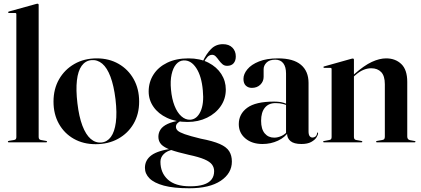

<svg xmlns="http://www.w3.org/2000/svg" viewBox="-20 -762 2254 1028"><path d="M187 -736V-28.5Q187 -21.5 190 -17.5Q193 -13.5 199 -12.5L226.5 -7.5Q229.5 -7 230.8 -6Q232 -5 232 -3.5Q232 -2 230.8 -1Q229.5 0 227.5 0H26Q24.5 0 23.2 -1Q22 -2 22 -3.5Q22 -5 23.5 -6.2Q25 -7.5 28.5 -8L55.5 -12.5Q62 -13.5 64.8 -17.5Q67.5 -21.5 67.5 -28V-686Q67.5 -689 66 -690.8Q64.5 -692.5 60.5 -692.5H28Q25.5 -692.5 24.5 -693.5Q23.5 -694.5 23.5 -696Q23.5 -698 24.8 -699Q26 -700 28 -700.5L170.5 -740Q175.5 -741.5 177.2 -741.8Q179 -742 181.5 -742Q184 -742 185.5 -740.2Q187 -738.5 187 -736Z M498 -449.5Q564 -449.5 615.2 -420Q666.5 -390.5 695.8 -338.2Q725 -286 725 -218Q725 -150.5 695 -99.2Q665 -48 612.5 -19Q560 10 492 10Q426 10 375.2 -18.8Q324.5 -47.5 295.5 -99Q266.5 -150.5 266.5 -218Q266.5 -285.5 296.2 -337.5Q326 -389.5 378.2 -419.5Q430.5 -449.5 498 -449.5ZM523 1Q554 -2 573.8 -29Q593.5 -56 600.2 -106.5Q607 -157 598.5 -230Q589.5 -303.5 571.5 -351.2Q553.5 -399 527.5 -421Q501.5 -443 469 -440Q437 -437 417.2 -409.5Q397.5 -382 391.8 -331.5Q386 -281 394.5 -209Q403 -137 421.2 -89Q439.5 -41 465.5 -18.5Q491.5 4 523 1Z M1055 -19.5Q997.5 -33.5 969.2 -43.5Q941 -53.5 931.5 -62.5Q922 -71.5 922 -83Q922 -94 930 -102.2Q938 -110.5 948.5 -114L949 -118Q904 -111 877.5 -98.5Q851 -86 839.5 -68.5Q828 -51 828 -29.5Q828 -5.5 843.2 11Q858.5 27.5 894 40.2Q929.5 53 991 67Q1045 78.5 1074.2 91Q1103.5 103.5 1115 119Q1126.5 134.5 1126.5 154.5Q1126.5 181.5 1112.2 199.5Q1098 217.5 1069.5 226.5Q1041 235.5 998 235.5Q918 235.5 878.5 199.2Q839 163 839 104Q839 80.5 856.8 62.8Q874.5 45 908.5 38.5L907.5 33Q826 43.5 791 69.2Q756 95 756 136.5Q756 168.5 780.5 193Q805 217.5 857.2 231.8Q909.5 246 993 246Q1102 246 1161.8 206Q1221.5 166 1221.5 103Q1221.5 70.5 1207.2 47.8Q1193 25 1156.8 9Q1120.5 -7 1055 -19.5ZM1061 -423.5 1069 -424.5Q1079.5 -445 1090.5 -456.8Q1101.5 -468.5 1116 -468.5Q1127 -468.5 1135.5 -459.5Q1144 -450.5 1152.2 -439Q1160.5 -427.5 1170.8 -418.5Q1181 -409.5 1196 -409.5Q1218.5 -409.5 1230.5 -423Q1242.5 -436.5 1242.5 -460Q1242.5 -488.5 1224.2 -507Q1206 -525.5 1173.5 -525.5Q1136 -525.5 1110.2 -499.8Q1084.5 -474 1065.5 -432.5ZM1189 -283Q1189 -328 1164.8 -365.8Q1140.5 -403.5 1095.8 -426.5Q1051 -449.5 989 -449.5Q923 -449.5 875.2 -426.2Q827.5 -403 801.8 -362.8Q776 -322.5 776 -272Q776 -227 801.8 -190Q827.5 -153 874.2 -131Q921 -109 984 -109Q1042 -109 1088.5 -131.8Q1135 -154.5 1162 -193.8Q1189 -233 1189 -283ZM963 -438.5Q1003 -440.5 1031.2 -397Q1059.5 -353.5 1066 -277.5Q1073 -206.5 1053.5 -164.8Q1034 -123 998.5 -121Q973 -120 951 -139.5Q929 -159 914.5 -195.8Q900 -232.5 895.5 -282.5Q891 -329 898.8 -363.8Q906.5 -398.5 923.2 -418Q940 -437.5 963 -438.5Z M1517 -46.5V-51L1511.5 -46V-368Q1511.5 -404 1496.8 -423.2Q1482 -442.5 1454 -442.5Q1422.5 -442.5 1407 -426.8Q1391.5 -411 1391.5 -391.5V-350.5Q1391.5 -326 1374 -308.8Q1356.5 -291.5 1328.5 -291.5Q1309 -291.5 1296.2 -303.5Q1283.5 -315.5 1283.5 -339.5Q1283.5 -365.5 1304.5 -391Q1325.5 -416.5 1366.8 -433Q1408 -449.5 1468.5 -449.5Q1550.5 -449.5 1591.2 -415.2Q1632 -381 1632 -318V-58.5Q1632 -41 1638 -33.2Q1644 -25.5 1653 -25.5Q1662 -25.5 1669 -31Q1676 -36.5 1678 -49Q1678 -51 1678.8 -51.8Q1679.5 -52.5 1680.5 -52.5Q1682 -52.5 1682.5 -51.8Q1683 -51 1683 -49Q1683 -39.5 1674.2 -26Q1665.5 -12.5 1646 -1.8Q1626.5 9 1594 9Q1554 9 1535.5 -6.5Q1517 -22 1517 -46.5ZM1258.5 -97.5Q1258.5 -151.5 1303.5 -184.8Q1348.5 -218 1446.5 -218Q1477.5 -218 1497.2 -212Q1517 -206 1533.5 -197L1529.5 -193Q1512.5 -201 1495 -205.5Q1477.5 -210 1455.5 -210Q1418 -210 1398 -185.2Q1378 -160.5 1378 -115Q1378 -71 1397.2 -48Q1416.5 -25 1448 -25Q1468.5 -25 1489 -35Q1509.5 -45 1523 -63.5L1528 -60Q1506.5 -26.5 1468.2 -8.8Q1430 9 1385.5 9Q1329 9 1293.8 -20.8Q1258.5 -50.5 1258.5 -97.5Z M1875 -442.5V-28.5Q1875 -21.5 1878 -17.5Q1881 -13.5 1887 -12.5L1914.5 -7.5Q1920 -6.5 1920 -3.5Q1920 0 1915.5 0H1714Q1712.5 0 1711.2 -1Q1710 -2 1710 -3.5Q1710 -4.5 1711 -5.5Q1712 -6.5 1715 -7L1743.5 -12.5Q1750 -13.5 1752.8 -17.5Q1755.5 -21.5 1755.5 -28V-392Q1755.5 -395 1754 -396.8Q1752.5 -398.5 1748.5 -398.5H1716Q1714 -399 1712.8 -400Q1711.5 -401 1711.5 -402.5Q1711.5 -404.5 1712.8 -405.2Q1714 -406 1716 -406.5L1858.5 -446.5Q1863.5 -448 1865.2 -448.2Q1867 -448.5 1869.5 -448.5Q1872 -448.5 1873.5 -446.8Q1875 -445 1875 -442.5ZM1864.5 -343.5 1859 -349 1877 -365Q1929.5 -411.5 1970.8 -430.5Q2012 -449.5 2047.5 -449.5Q2097 -449.5 2128.8 -419Q2160.5 -388.5 2160.5 -323.5V-31Q2160.5 -23 2164.2 -18Q2168 -13 2175.5 -11.5L2200 -7Q2202.5 -7 2203.5 -6Q2204.5 -5 2204.5 -3.5Q2204.5 -2 2203.5 -1Q2202.5 0 2200 0H1998Q1993.5 0 1993.5 -3.5Q1993.5 -6.5 1999 -7.5L2027 -12.5Q2035.5 -14 2038 -18.8Q2040.5 -23.5 2040.5 -31V-311Q2040.5 -355.5 2021 -376Q2001.5 -396.5 1967.5 -396.5Q1946.5 -396.5 1925 -387.5Q1903.5 -378.5 1882 -359Z"/></svg>

Font: Fraunces 120pt SemiBold
Style: Regular
Weight: 600
Version: Version 1.000;[b76b70a41]